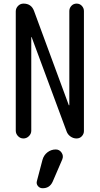

<svg xmlns="http://www.w3.org/2000/svg" viewBox="-20 -750 540 1040"><path d="M210 116.2Q216.8 90.8 236.8 75.2Q256.8 59.6 282.2 59.6Q301.8 59.6 313.5 76.7Q325.2 93.8 317.4 113.3L265.6 233.4Q249 270.5 210 269.5Q195.3 269.5 185.5 257.8Q175.8 246.1 179.7 231.4ZM65.4 -42V-688.5Q65.4 -705.1 77.6 -717.8Q89.8 -730.5 107.4 -730.5Q149.4 -730.5 164.1 -691.4L352.5 -180.7Q352.5 -179.7 354 -179.7Q355.5 -179.7 355.5 -180.7V-690.4Q355.5 -706.1 366.7 -718.3Q377.9 -730.5 395 -730.5Q412.1 -730.5 423.3 -718.3Q434.6 -706.1 434.6 -690.4V-40Q434.6 -24.4 423.3 -12.2Q412.1 0 394.5 0Q377 0 361.8 -10.7Q346.7 -21.5 340.8 -38.1L151.4 -548.8Q151.4 -549.8 150.4 -549.8Q149.4 -549.8 149.4 -548.8V-42Q149.4 -25.4 136.7 -12.7Q124 0 106.9 0Q89.8 0 77.6 -12.7Q65.4 -25.4 65.4 -42Z"/></svg>

Font: Rounded-X Mgen+ 1m regular
Style: Regular
Weight: 400
Designer: [Source Han Sans]
Ryoko NISHIZUKA  (kana & ideographs); Paul D. Hunt (Latin, Greek & Cyrillic); Wenlong ZHANG  (bopomofo
Version: Version 1.059.20150602